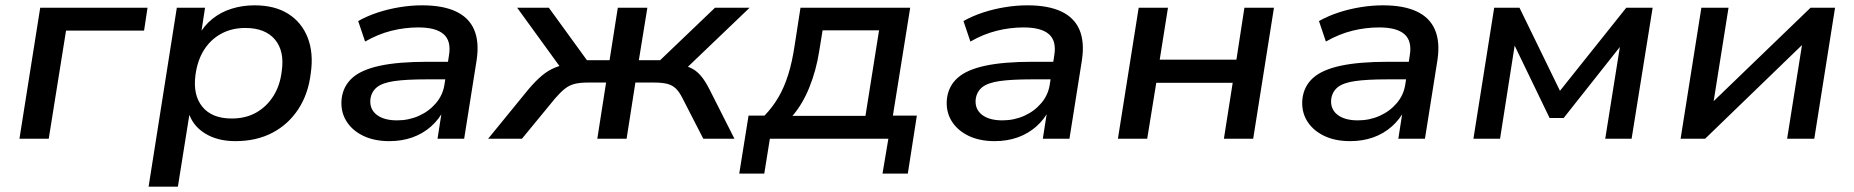

<svg xmlns="http://www.w3.org/2000/svg" viewBox="-20 -521 6964 721"><path d="M53 0 131 -492H534L521 -406H228L163 0Z M538 180 644 -492H750L734 -388H726Q746 -425 778 -450.5Q810 -476 850.5 -488.5Q891 -501 936 -501Q1012 -501 1062.5 -469Q1113 -437 1135.5 -379.5Q1158 -322 1147 -246Q1138 -169 1100.5 -111.5Q1063 -54 1003 -22.5Q943 9 864 9Q796 9 749 -20.5Q702 -50 687 -102H693L648 180ZM850 -76Q903 -76 942.5 -98.5Q982 -121 1007 -161Q1032 -201 1038 -254Q1049 -329 1012.5 -372.5Q976 -416 901 -416Q850 -416 810 -394Q770 -372 745.5 -332.5Q721 -293 714 -239Q704 -164 740 -120Q776 -76 850 -76Z M1442 9Q1384 9 1342 -12Q1300 -33 1279 -69Q1258 -105 1263 -151Q1269 -198 1303 -228.5Q1337 -259 1406 -274Q1475 -289 1585 -289H1678L1668 -223H1581Q1505 -223 1460.5 -216.5Q1416 -210 1395.5 -193.5Q1375 -177 1371 -149Q1367 -112 1394 -90.5Q1421 -69 1471 -69Q1515 -69 1553 -86Q1591 -103 1617 -133.5Q1643 -164 1649 -203L1666 -313Q1675 -367 1646 -392.5Q1617 -418 1551 -418Q1500 -418 1450 -405.5Q1400 -393 1351 -365L1325 -442Q1359 -461 1398.5 -474Q1438 -487 1481 -494Q1524 -501 1565 -501Q1643 -501 1692 -478Q1741 -455 1760.5 -409.5Q1780 -364 1770 -296L1723 0H1623L1640 -109H1647Q1629 -73 1598.5 -46Q1568 -19 1528.5 -5Q1489 9 1442 9Z M1813 0 1964 -185Q1992 -218 2015.5 -237.5Q2039 -257 2065 -267.5Q2091 -278 2123 -281L2099 -248L1922 -492H2041L2184 -295H2269L2300 -492H2411L2379 -295H2459L2665 -492H2795L2540 -248L2516 -280Q2548 -277 2570.5 -267.5Q2593 -258 2610.5 -238Q2628 -218 2645 -184L2738 0H2621L2543 -152Q2531 -176 2518 -188.5Q2505 -201 2486 -206Q2467 -211 2437 -211H2366L2333 0H2223L2256 -211H2188Q2158 -211 2138 -206Q2118 -201 2101.5 -188Q2085 -175 2065 -152L1940 0Z M2756 131 2791 -87H2851Q2881 -118 2903 -155.5Q2925 -193 2940 -241Q2955 -289 2964 -350L2986 -492H3398L3333 -87H3423L3389 131H3294L3316 0H2871L2850 131ZM2956 -86H3230L3281 -407H3069L3056 -327Q3045 -257 3019.5 -193.5Q2994 -130 2956 -86Z M3715 9Q3657 9 3615 -12Q3573 -33 3552 -69Q3531 -105 3536 -151Q3542 -198 3576 -228.5Q3610 -259 3679 -274Q3748 -289 3858 -289H3951L3941 -223H3854Q3778 -223 3733.5 -216.5Q3689 -210 3668.5 -193.5Q3648 -177 3644 -149Q3640 -112 3667 -90.5Q3694 -69 3744 -69Q3788 -69 3826 -86Q3864 -103 3890 -133.5Q3916 -164 3922 -203L3939 -313Q3948 -367 3919 -392.5Q3890 -418 3824 -418Q3773 -418 3723 -405.5Q3673 -393 3624 -365L3598 -442Q3632 -461 3671.5 -474Q3711 -487 3754 -494Q3797 -501 3838 -501Q3916 -501 3965 -478Q4014 -455 4033.5 -409.5Q4053 -364 4043 -296L3996 0H3896L3913 -109H3920Q3902 -73 3871.5 -46Q3841 -19 3801.5 -5Q3762 9 3715 9Z M4178 0 4256 -492H4366L4335 -297H4623L4653 -492H4764L4686 0H4576L4609 -210H4322L4288 0Z M5050 9Q4992 9 4950 -12Q4908 -33 4887 -69Q4866 -105 4871 -151Q4877 -198 4911 -228.5Q4945 -259 5014 -274Q5083 -289 5193 -289H5286L5276 -223H5189Q5113 -223 5068.5 -216.5Q5024 -210 5003.5 -193.5Q4983 -177 4979 -149Q4975 -112 5002 -90.5Q5029 -69 5079 -69Q5123 -69 5161 -86Q5199 -103 5225 -133.5Q5251 -164 5257 -203L5274 -313Q5283 -367 5254 -392.5Q5225 -418 5159 -418Q5108 -418 5058 -405.5Q5008 -393 4959 -365L4933 -442Q4967 -461 5006.5 -474Q5046 -487 5089 -494Q5132 -501 5173 -501Q5251 -501 5300 -478Q5349 -455 5368.5 -409.5Q5388 -364 5378 -296L5331 0H5231L5248 -109H5255Q5237 -73 5206.5 -46Q5176 -19 5136.5 -5Q5097 9 5050 9Z M5513 0 5591 -492H5686L5838 -180L6087 -492H6186L6107 0H6008L6067 -370H6083L5852 -78H5799L5658 -370H5671L5613 0Z M6291 0 6369 -492H6471L6411 -115H6388L6779 -492H6871L6793 0H6691L6751 -378H6774L6383 0Z"/></svg>

Font: Nunito Sans 10pt SemiExpanded SemiBold
Style: Italic
Weight: 600
Width: 6
Italic angle: -9°
Designer: Vernon Adams
Foundry: Vernon Adams
Version: Version 3.101;gftools[0.9.27]